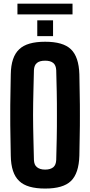

<svg xmlns="http://www.w3.org/2000/svg" viewBox="-20 -1041 502 1069"><path d="M231.4 8.8C297.9 8.8 345.7 -4.9 375 -33.2C404.3 -61.5 419.9 -108.4 421.9 -173.8C422.9 -210 422.9 -247.1 423.8 -285.2C424.8 -323.2 424.8 -361.3 424.8 -399.4C424.8 -437.5 424.8 -476.6 423.8 -514.6C422.9 -552.7 422.9 -589.8 421.9 -627C419.9 -692.4 404.3 -738.3 375 -766.6C345.7 -794.9 297.9 -808.6 231.4 -808.6C164.1 -808.6 116.2 -794.9 86.9 -766.6C56.6 -738.3 41 -692.4 40 -627C39.1 -590.8 39.1 -552.7 38.1 -514.6C37.1 -476.6 37.1 -438.5 37.1 -400.4C37.1 -362.3 37.1 -323.2 38.1 -285.2C39.1 -247.1 39.1 -210 40 -173.8C41 -108.4 56.6 -61.5 86.9 -33.2C116.2 -4.9 164.1 8.8 231.4 8.8ZM231.4 -96.7C210.9 -96.7 196.3 -101.6 185.5 -110.4C174.8 -119.1 169.9 -131.8 168.9 -150.4C168 -188.5 167 -228.5 166 -270.5C165 -313.5 164.1 -356.4 164.1 -400.4C164.1 -444.3 165 -488.3 166 -530.3C167 -572.3 168 -612.3 168.9 -650.4C169.9 -668 174.8 -681.6 185.5 -690.4C196.3 -699.2 210.9 -703.1 231.4 -703.1C251 -703.1 265.6 -699.2 276.4 -690.4C287.1 -681.6 292 -668 293 -650.4C293.9 -612.3 294.9 -572.3 295.9 -530.3C296.9 -488.3 296.9 -444.3 296.9 -400.4C296.9 -356.4 296.9 -313.5 295.9 -270.5C294.9 -228.5 293.9 -188.5 293 -150.4C292 -131.8 287.1 -119.1 277.3 -110.4C266.6 -101.6 252 -96.7 231.4 -96.7ZM187.5 -839.8H275.4V-927.7H187.5V-839.8ZM77.1 -1020.5V-960.9H383.8V-1020.5H77.1Z"/></svg>

Font: Yellow Ladder Regular
Style: Regular
Weight: 400
Designer: Zima Creative
Version: Version 2.002